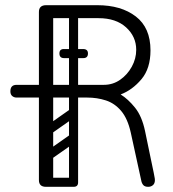

<svg xmlns="http://www.w3.org/2000/svg" viewBox="-20 -720 667 740"><path d="M270 -368Q270 -344 245 -344Q187 -344 159 -344Q131 -344 121 -344Q111 -344 105.5 -344Q100 -344 88 -344Q76 -344 44 -344Q34 -344 27 -350Q20 -356 20 -368Q20 -393 44 -393H245Q256 -393 263 -386.5Q270 -380 270 -368ZM551 0Q538 0 532 -7Q526 -14 524 -26L484 -209Q472 -263 447 -292.5Q422 -322 388 -333Q354 -344 316 -344H185V-28Q185 -16 178 -8Q171 0 157 0Q130 0 130 -26V-344H74Q64 -344 57 -351Q50 -358 50 -368Q50 -379 57.5 -386Q65 -393 75 -393H130V-674Q130 -700 158 -700H355Q447 -700 503.5 -656.5Q560 -613 560 -526Q560 -456 525 -414.5Q490 -373 445 -356Q474 -338 500.5 -305Q527 -272 539 -215Q553 -147 561 -109Q569 -71 572.5 -54Q576 -37 576.5 -32.5Q577 -28 577 -26Q577 -13 569.5 -6.5Q562 0 551 0ZM185 -393H380Q415 -393 443 -412.5Q471 -432 488 -463Q505 -494 505 -528Q505 -579 466 -614.5Q427 -650 360 -650H185ZM141 -17Q141 -35 159 -35H262Q280 -35 280 -17Q280 0 261 0H158Q141 0 141 -17ZM263 -365Q246 -365 246 -382V-646Q246 -663 263 -663Q281 -663 281 -647V-383Q281 -365 263 -365ZM209 -514Q209 -531 226 -531H300Q319 -531 319 -514Q319 -496 301 -496H227Q209 -496 209 -514ZM209 -514Q209 -531 226 -531H300Q319 -531 319 -514Q319 -496 301 -496H227Q209 -496 209 -514ZM275 -198Q280 -191 278.5 -184Q277 -177 272 -173L178 -107Q165 -98 155 -111Q144 -127 158 -136L252 -202Q265 -211 275 -198ZM275 -296Q280 -289 278.5 -282Q277 -275 272 -271L178 -205Q165 -196 155 -209Q144 -225 158 -234L252 -300Q265 -309 275 -296ZM168 0Q150 0 150 -18V-350Q150 -366 168 -366Q185 -366 185 -349V-17Q185 0 168 0ZM264 0Q246 0 246 -18V-350Q246 -366 264 -366Q281 -366 281 -349V-17Q281 0 264 0Z"/></svg>

Font: Nsibidi Libre Uzo
Style: Regular
Weight: 400
Designer: Oluwaseun Badejo
Version: Version 1.021